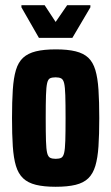

<svg xmlns="http://www.w3.org/2000/svg" viewBox="-20 -707 426 735"><path d="M193 8Q148 8 117.5 0.5Q87 -7 68.5 -24.5Q50 -42 41 -72Q32 -102 29 -147Q26 -192 26 -255Q26 -318 29 -363.5Q32 -409 41 -439Q50 -469 68.5 -486Q87 -503 117.5 -510.5Q148 -518 194 -518Q239 -518 269.5 -510.5Q300 -503 318 -486Q336 -469 345 -439Q354 -409 357 -363.5Q360 -318 360 -255Q360 -192 357 -147Q354 -102 345 -72Q336 -42 318 -24.5Q300 -7 269.5 0.5Q239 8 193 8ZM193 -99Q207 -99 214.5 -103Q222 -107 225.5 -121.5Q229 -136 230 -168Q231 -200 231 -255Q231 -310 230 -342Q229 -374 225.5 -388.5Q222 -403 214 -407Q206 -411 193 -411Q180 -411 172 -407.5Q164 -404 160.5 -389Q157 -374 156 -342Q155 -310 155 -255Q155 -200 156 -168Q157 -136 160.5 -121.5Q164 -107 172 -103Q180 -99 193 -99ZM129 -562 62 -679V-687H151L193 -623L237 -687H326V-679L257 -562Z"/></svg>

Font: Saira ExtraCondensed ExtraBold
Style: Regular
Weight: 800
Width: 2
Designer: Hector Gatti with collaboration of the Omnibus-Type team
Foundry: Omnibus-Type
Version: Version 1.101